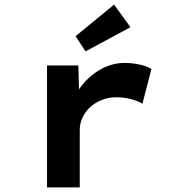

<svg xmlns="http://www.w3.org/2000/svg" viewBox="-20 -813 775 833"><path d="M184 0V-529H320L325 -338L286 -346Q301 -400 336.5 -444Q372 -488 420 -514Q468 -540 520 -540Q554 -540 585.5 -533Q617 -526 637 -514L598 -363Q579 -375 548 -383Q517 -391 486 -391Q449 -391 419.5 -378.5Q390 -366 369 -346Q348 -326 337 -301Q326 -276 326 -250V0ZM351 -590 308 -656 475 -793 546 -695Z"/></svg>

Font: Lexend Tera SemiBold
Style: Regular
Weight: 600
Version: Version 1.007